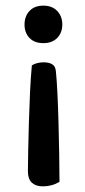

<svg xmlns="http://www.w3.org/2000/svg" viewBox="-20 -493 303 681"><path d="M79 115Q79 87 80 40.5Q81 -6 82.5 -59Q84 -112 86.5 -165.5Q89 -219 93 -261Q100 -266 111.5 -269Q123 -272 134 -272Q153 -272 164.5 -265.5Q176 -259 178 -242Q181 -215 183.5 -165Q186 -115 187.5 -58.5Q189 -2 190 54.5Q191 111 191 152Q164 168 132 168Q107 168 93 155Q79 142 79 115ZM201 -406Q201 -377 183 -358.5Q165 -340 134 -340Q102 -340 84.5 -358.5Q67 -377 67 -406Q67 -435 84.5 -454Q102 -473 134 -473Q165 -473 183 -454Q201 -435 201 -406Z"/></svg>

Font: Baloo Tammudu 2 Medium
Style: Regular
Weight: 500
Designer: Maithili Shingre, Omkar Shende and Ek Type
Foundry: Ek Type
Version: Version 1.640;hotconv 1.0.111;makeotfexe 2.5.65597; ttfautoh